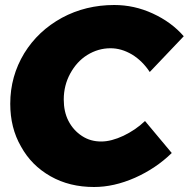

<svg xmlns="http://www.w3.org/2000/svg" viewBox="-20 -734 755 768"><path d="M591 -680C541 -703 490 -714 437 -714C361 -714 291 -697 228 -663C164 -628 114 -581 77 -521C40 -460 21 -393 21 -319C21 -255 35 -198 64 -148C92 -97 131 -58 182 -29C233 0 291 14 356 14C409 14 463 2 520 -23C576 -48 625 -81 667 -122L560 -250C534 -225 505 -206 474 -191C442 -176 412 -168 385 -168C356 -168 331 -175 308 -190C285 -205 267 -225 254 -250C241 -275 235 -304 235 -336C235 -374 244 -409 261 -440C278 -471 300 -496 329 -514C358 -532 389 -541 422 -541C451 -541 479 -533 508 -516C536 -499 560 -475 579 -446L715 -589C682 -627 641 -657 591 -680Z"/></svg>

Font: Argentum Sans ExtraBold
Style: Italic
Weight: 800
Italic angle: -11.3°
Designer: Julieta Ulanovsky
Foundry: Julieta Ulanovsky
Version: Version 5.001;February 15, 2019;FontCreator 11.5.0.2425 64-b